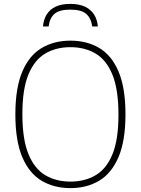

<svg xmlns="http://www.w3.org/2000/svg" viewBox="-20 -958 724 987"><path d="M342 9Q257.5 9 193.8 -29Q130 -67 94.5 -150.5Q59 -234 59 -370Q59 -506.5 94.8 -590Q130.5 -673.5 194.2 -711.2Q258 -749 342 -749Q427 -749 490.5 -711.2Q554 -673.5 589.5 -590Q625 -506.5 625 -370Q625 -234 589.2 -150.5Q553.5 -67 489.8 -29Q426 9 342 9ZM342 -24.5Q415.5 -24.5 471.2 -57Q527 -89.5 558 -164.8Q589 -240 589 -368Q589 -498 558 -574Q527 -650 471.2 -682.8Q415.5 -715.5 342 -715.5Q268.5 -715.5 213 -683Q157.5 -650.5 126.2 -575.2Q95 -500 95 -372Q95 -242 126.2 -166Q157.5 -90 213 -57.2Q268.5 -24.5 342 -24.5ZM201 -822Q204 -858 220.2 -884Q236.5 -910 266.5 -924Q296.5 -938 341 -938Q386 -938 416.5 -923.8Q447 -909.5 463.5 -883.5Q480 -857.5 483 -822H454Q448.5 -864.5 423.2 -886.5Q398 -908.5 341 -908.5Q284.5 -908.5 259.8 -886.5Q235 -864.5 230 -822Z"/></svg>

Font: Encode Sans SC Condensed Thin Thin
Style: Regular
Weight: 250
Version: Version 3.002